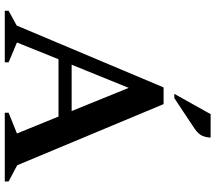

<svg xmlns="http://www.w3.org/2000/svg" viewBox="-69 -833 902 804"><g transform="rotate(90 382.0 -431.0)"><path d="M25 0V-16L87 -50L346 -665H416L672 -52L740 -16V0H452V-16L539 -51L468 -225H228L158 -51L241 -16V0ZM251 -280H445L348 -519ZM373 -710 458 -862H556Q556 -845 549 -828Q542 -811 519 -795L391 -710Z"/></g></svg>

Font: Spectral SemiBold
Style: Regular
Weight: 600
Designer: Jean-Baptiste Levee
Foundry: Production Type
Version: Version 2.001